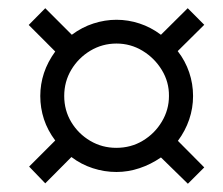

<svg xmlns="http://www.w3.org/2000/svg" viewBox="-20 -588 547 470"><path d="M439.9 -138.2 374 -202.6Q349.1 -185.5 321.5 -176.3Q293.9 -167 265.1 -167Q235.4 -167 207 -176.3Q178.7 -185.5 154.8 -203.6L90.8 -139.2L51.3 -180.2L115.2 -244.1Q96.7 -268.6 87.6 -296.1Q78.6 -323.7 78.6 -353Q78.6 -381.8 87.6 -409.2Q96.7 -436.5 115.2 -461.9L50.3 -526.9L90.8 -567.9L155.8 -502.9Q180.7 -521.5 208.7 -530.5Q236.8 -539.6 265.1 -539.6Q293.9 -539.6 321.5 -530.5Q349.1 -521.5 374 -502.9L439.5 -567.9L480 -527.3L415 -462.9Q433.6 -439 443.1 -410.9Q452.6 -382.8 452.6 -353Q452.6 -323.2 443.1 -295.4Q433.6 -267.6 415.5 -243.2L480 -178.2ZM264.6 -226.1Q300.8 -226.1 329.8 -243.7Q358.9 -261.2 376.2 -290.3Q393.6 -319.3 393.6 -353Q394 -387.2 376.2 -416.5Q358.4 -445.8 329.1 -463.6Q299.8 -481.4 265.1 -481.4Q230.5 -481.4 201.2 -463.9Q171.9 -446.3 154.5 -417.2Q137.2 -388.2 137.2 -353Q137.2 -317.9 154.5 -289.1Q171.9 -260.3 200.9 -243.2Q230 -226.1 264.6 -226.1Z"/></svg>

Font: Open Sans Condensed Medium
Style: Italic
Weight: 500
Width: 3
Italic angle: -12°
Designer: Monotype Design Team
Foundry: Monotype Imaging Inc.
Version: Version 3.000